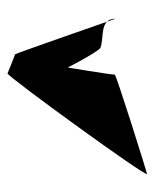

<svg xmlns="http://www.w3.org/2000/svg" viewBox="30 -672 412 512"><g transform="rotate(-90 236.0 -416.0)"><path d="M28 -230C32 -230 293 -312 293 -316C293 -328 316 -466 316 -466C312 -451 307 -462 301 -462C301 -462 354 -358 365 -354C393 -344 442 -357 442 -314C442 -314 349 -582 347 -582C345 -582 296 -602 296 -602C282 -594 18 -230 28 -230Z"/></g></svg>

Font: Interstorm
Style: Regular
Weight: 400
Version: Version 0.7